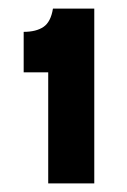

<svg xmlns="http://www.w3.org/2000/svg" viewBox="-20 -696 295 446"><path d="M92 -270V-528H35V-622Q64 -622 81 -633.5Q98 -645 103 -676H199V-270Z"/></svg>

Font: Bricolage Grotesque 12pt SemiBold
Style: Regular
Weight: 600
Designer: Mathieu Triay
Foundry: Atelier Triay
Version: Version 1.001; ttfautohint (v1.8.4.7-5d5b);gftools[0.9.33.de